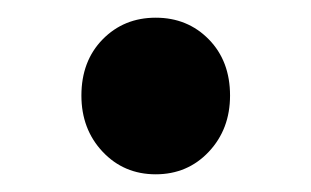

<svg xmlns="http://www.w3.org/2000/svg" viewBox="-20 -183 351 217"><path d="M156 14Q120 14 96 -11.5Q72 -37 72 -75Q72 -114 96 -138.5Q120 -163 156 -163Q192 -163 216 -138.5Q240 -114 240 -75Q240 -37 216 -11.5Q192 14 156 14Z"/></svg>

Font: Noto Sans TC SemiBold
Style: Regular
Weight: 600
Designer: Ryoko NISHIZUKA  (kana, bopomofo & ideographs); Paul D. Hunt (Latin, Greek & Cyrillic); Sandoll Communications , Soo-you
Foundry: Adobe
Version: Version 2.004-H2;hotconv 1.0.118;makeotfexe 2.5.65603